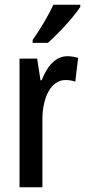

<svg xmlns="http://www.w3.org/2000/svg" viewBox="-20 -786 357 806"><path d="M317 -757V-766H204C183 -721 154 -671 117 -618V-606H181C224 -644 291 -716 317 -757ZM262 -550C214 -550 177 -508 155 -449H150L136 -540H62V0H158V-280C157 -379 196 -450 254 -450C270 -450 284 -448 296 -443L308 -543C291 -548 277 -550 262 -550Z"/></svg>

Font: Noto Sans Khmer ExtraCondensed Medium
Style: Regular
Weight: 500
Width: 2
Designer: Danh Hong and the Monotype Design Team
Foundry: Monotype Imaging Inc.
Version: Version 2.004